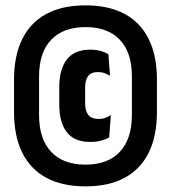

<svg xmlns="http://www.w3.org/2000/svg" viewBox="-20 -668 622 698"><path d="M291 9.5Q206.5 9.5 148.8 -21.5Q91 -52.5 61 -112.8Q31 -173 31 -261V-378Q31 -466 61 -526.2Q91 -586.5 148.8 -617.5Q206.5 -648.5 291 -648.5Q375 -648.5 432.8 -617.5Q490.5 -586.5 520.5 -526.2Q550.5 -466 550.5 -378V-261Q550.5 -173 520.5 -112.8Q490.5 -52.5 432.8 -21.5Q375 9.5 291 9.5ZM308.5 -152Q250 -152 222.8 -187.5Q195.5 -223 195.5 -287.5V-351.5Q195.5 -416 223 -451.8Q250.5 -487.5 308.5 -487.5Q329.5 -487.5 346 -482.8Q362.5 -478 374 -471L380 -392.5Q370.5 -398 360 -402Q349.5 -406 336 -406Q310.5 -406 300 -391Q289.5 -376 289.5 -349V-292.5Q289.5 -265 301.2 -250.2Q313 -235.5 338.5 -235.5Q352 -235.5 363 -239.5Q374 -243.5 383 -249.5L377 -168.5Q365 -161.5 347.5 -156.8Q330 -152 308.5 -152ZM291 -69.5Q372 -69.5 415.8 -116.2Q459.5 -163 459.5 -250V-390Q459.5 -477 415.8 -523.2Q372 -569.5 291 -569.5Q209.5 -569.5 165.8 -523.2Q122 -477 122 -390V-250Q122 -163 165.8 -116.2Q209.5 -69.5 291 -69.5Z"/></svg>

Font: Anek Latin Condensed
Style: Bold
Weight: 700
Width: 3
Designer: Yesha Goshar
Foundry: Ek Type
Version: Version 1.003